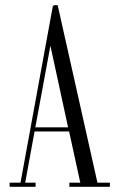

<svg xmlns="http://www.w3.org/2000/svg" viewBox="-20 -719 460 739"><path d="M17 -16V0H117V-16H77L113 -213H246L289 -16H247V0H403V-16H355L202 -699H187L186 -694L184 -699L59 -16ZM116 -229 174 -543 242 -229Z"/></svg>

Font: Emberly
Style: Regular
Weight: 400
Designer: Rajesh Rajput
Foundry: Rajesh Rajput
Version: Version 1.000